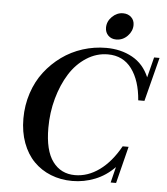

<svg xmlns="http://www.w3.org/2000/svg" viewBox="-58 -913 853 978"><g transform="rotate(5 368.0 -424.0)"><path d="M507.8 -725.1Q482.9 -725.1 467 -741Q451.2 -756.8 451.2 -781.2Q451.2 -813 475.8 -837.2Q500.5 -861.3 531.7 -861.3Q557.1 -861.3 573.5 -845.9Q589.8 -830.6 589.8 -806.2Q589.8 -774.9 565.7 -750Q541.5 -725.1 507.8 -725.1ZM347.7 12.2Q288.1 12.2 237.5 -8.1Q187 -28.3 150.4 -65.7Q113.8 -103 93 -158.9Q72.3 -214.8 72.3 -283.2Q72.3 -351.6 92.8 -413.6Q113.3 -475.6 149.9 -523.2Q186.5 -570.8 235.1 -606Q283.7 -641.1 342 -659.7Q400.4 -678.2 461.9 -678.2Q537.1 -678.2 595.5 -646Q653.8 -613.8 682.1 -546.9L708.5 -650.9H736.3L678.7 -426.3H647Q639.2 -527.3 595 -586.7Q550.8 -646 473.1 -646Q414.6 -646 363.5 -613Q312.5 -580.1 277.8 -524.9Q243.2 -469.7 223.1 -397.5Q203.1 -325.2 203.1 -247.1Q203.1 -131.3 244.9 -75Q286.6 -18.6 358.9 -18.6Q424.3 -18.6 483.6 -61.5Q543 -104.5 588.4 -186H618.7L571.3 2.9H543.5L563.5 -77.6Q519.5 -32.2 463.6 -10Q407.7 12.2 347.7 12.2Z"/></g></svg>

Font: Elstob 14pt SemiBold
Style: Italic
Weight: 600
Italic angle: -20°
Designer: Peter S. Baker
Version: Version 1.015